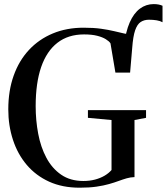

<svg xmlns="http://www.w3.org/2000/svg" viewBox="-20 -884 794 915"><path d="M600 -538 580.5 -573 571 -666Q579 -733.5 598.2 -777.2Q617.5 -821 646.8 -842.8Q676 -864.5 712.5 -864.5Q725 -864.5 735.5 -862.5Q746 -860.5 754.5 -856.5V-778Q743 -784.5 726.5 -787.2Q710 -790 690 -790Q667 -790 650.5 -779.2Q634 -768.5 624 -739.5Q614 -710.5 610 -655ZM359.5 10.5Q277.5 10.5 214.2 -18.2Q151 -47 107.5 -98.2Q64 -149.5 41.8 -217.5Q19.5 -285.5 19.5 -363Q19.5 -451.5 45 -523.2Q70.5 -595 118 -646Q165.5 -697 231.5 -724.5Q297.5 -752 378.5 -752Q426 -752 461.5 -747Q497 -742 524 -735.5Q551 -729 572.5 -724.2Q594 -719.5 613.5 -719L600 -538H530L506.5 -677.5Q500 -687.5 484.2 -697.2Q468.5 -707 443 -713.5Q417.5 -720 380.5 -720Q305 -720 253.8 -680.2Q202.5 -640.5 176.2 -564.5Q150 -488.5 150 -378Q150 -310.5 162 -246.8Q174 -183 201 -132.2Q228 -81.5 271.5 -51.5Q315 -21.5 377 -21.5Q407 -21.5 432.8 -28.2Q458.5 -35 478.8 -47Q499 -59 511.5 -74V-312L399 -322.5V-359H676V-322.5L621 -312V-40Q601.5 -39.5 583.5 -34.2Q565.5 -29 545.2 -21.5Q525 -14 499.5 -6.8Q474 0.5 440 5.5Q406 10.5 359.5 10.5Z"/></svg>

Font: Merriweather 120pt Medium
Style: Regular
Weight: 500
Version: Version 2.100